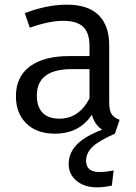

<svg xmlns="http://www.w3.org/2000/svg" viewBox="-20 -558 582 819"><path d="M470.2 12.2Q399.9 43 373.5 69.3Q347.2 95.7 347.2 127Q347.2 175.8 403.8 175.8Q431.2 175.8 464.8 168.9L457 233.9Q419.4 241.2 395 241.2Q339.4 241.2 306.2 213.1Q272.9 185.1 272.9 142.1Q272.9 94.2 308.1 58.3Q343.3 22.5 416 -4.9Q383.3 -25.4 372.1 -68.8Q318.4 12.2 213.9 12.2Q136.7 12.2 92.3 -31.5Q47.9 -75.2 47.9 -147Q47.9 -230.5 107.4 -274.7Q167 -318.8 275.9 -318.8H361.8V-360.8Q361.8 -418.5 334.5 -443.8Q307.1 -469.2 249 -469.2Q190.4 -469.2 106.9 -439.9L85.9 -502Q181.2 -538.1 264.2 -538.1Q356 -538.1 400.9 -493.4Q445.8 -448.7 445.8 -365.2V-121.1Q445.8 -86.9 456.5 -70.8Q467.3 -54.7 490.2 -46.9ZM232.9 -51.8Q316.9 -51.8 361.8 -138.2V-263.2H287.1Q137.2 -263.2 137.2 -150.9Q137.2 -102.5 161.6 -77.1Q186 -51.8 232.9 -51.8Z"/></svg>

Font: Fira Sans Book
Style: Regular
Weight: 350
Designer: Carrois Corporate & Edenspiekermann AG
Foundry: Carrois Corporate GbR & Edenspiekermann AG
Version: Version 4.203;PS 004.203;hotconv 1.0.88;makeotf.lib2.5.64775